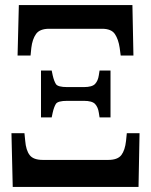

<svg xmlns="http://www.w3.org/2000/svg" viewBox="-20 -734 593 754"><path d="M49 -516 54 -714H500L504 -516H454L450 -546Q445 -580 431 -600.5Q417 -621 381 -621H173Q136 -621 121.5 -600.5Q107 -580 103 -546L100 -516ZM141 -273V-457H183L187 -438Q192 -416 199.5 -404Q207 -392 244 -392H309Q342 -392 353.5 -404.5Q365 -417 368 -438L371 -457H414V-273H371L368 -292Q365 -313 353.5 -325.5Q342 -338 309 -338H244Q207 -338 199.5 -326Q192 -314 187 -292L183 -273ZM30 0 25 -211H76L79 -181Q82 -144 96.5 -125Q111 -106 148 -106H405Q442 -106 456.5 -125Q471 -144 475 -181L478 -211H528L524 0Z"/></svg>

Font: Noto Serif ExtraCondensed
Style: Bold
Weight: 700
Width: 2
Designer: Monotype Design Team
Foundry: Monotype Imaging Inc.
Version: Version 2.014; ttfautohint (v1.8.4.7-5d5b)